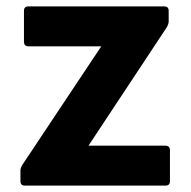

<svg xmlns="http://www.w3.org/2000/svg" viewBox="-20 -544 598 601"><path d="M58 37Q44 37 44 23V-11Q44 -16 46 -20Q48 -24 50 -28L297 -399H69Q55 -399 55 -414V-510Q55 -524 69 -524H494Q508 -524 508 -510V-477Q508 -470 503 -460L257 -88H498Q512 -88 512 -73V23Q512 37 498 37Z"/></svg>

Font: LINE Seed JP_TTF Bold
Style: Regular
Weight: 700
Designer: LINE & Fontrix & Fontworks
Version: Version 1.009